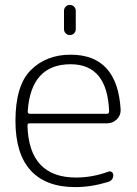

<svg xmlns="http://www.w3.org/2000/svg" viewBox="-20 -753 560 783"><path d="M268 -491Q106 -491 93 -299Q93 -289 102 -289H416Q425 -289 425 -299Q418 -491 268 -491ZM287 10Q167 10 105 -58Q43 -126 43 -260Q43 -405 106 -467.5Q169 -530 268 -530Q459 -530 472 -306Q473 -283 456.5 -266.5Q440 -250 416 -250H100Q92 -250 92 -241Q98 -29 290 -29Q357 -29 422 -53Q429 -56 435.5 -51.5Q442 -47 442 -39Q442 -18 421 -11Q352 10 287 10ZM289 -709V-634Q289 -624 282 -617Q275 -610 265 -610Q255 -610 248 -617Q241 -624 241 -634V-709Q241 -719 248 -726Q255 -733 265 -733Q275 -733 282 -726Q289 -719 289 -709Z"/></svg>

Font: Rounded Mplus 1c Light
Style: Regular
Weight: 300
Version: Version 1.059.20150529